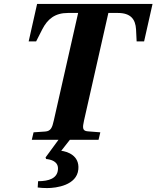

<svg xmlns="http://www.w3.org/2000/svg" viewBox="-20 -712 797 978"><path d="M126 -501H164L195 -562C222 -615 260 -646 326 -646H378L254 -98C246 -62 239 -44 210 -42L151 -38L142 0H482L491 -38L427 -43C399 -45 400 -62 408 -98L532 -646H580C646 -646 670 -614 673 -562L676 -501H714L757 -692H169ZM172 243C189 245 200 246 220 246C267 246 371 232 379 151C386 79 322 60 292 56L336 0H278L212 90L215 98C237 100 280 109 275 153C271 196 230 211 174 211Z"/></svg>

Font: Heuristica
Style: Bold Italic
Weight: 700
Italic angle: -13°
Version: Version 1.0.1